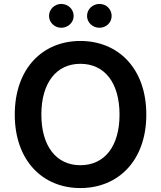

<svg xmlns="http://www.w3.org/2000/svg" viewBox="-20 -945 817 975"><path d="M388 10C579 10 723 -128 723 -363C723 -599 579 -737 388 -737C197 -737 55 -598 55 -363C55 -129 197 10 388 10ZM190 -363C190 -524 266 -621 388 -621C512 -621 587 -524 587 -363C587 -203 512 -106 388 -106C265 -106 190 -204 190 -363ZM229 -864C229 -831 257 -804 291 -804C326 -804 354 -831 354 -864C354 -898 326 -925 291 -925C257 -925 229 -898 229 -864ZM422 -864C422 -831 450 -804 485 -804C520 -804 547 -831 547 -864C547 -898 520 -925 485 -925C450 -925 422 -898 422 -864Z"/></svg>

Font: Wafeq Semi Bold
Style: Regular
Weight: 600
Designer: Rasmus Andersson & Azza Alameddine
Foundry: Google & TypeTogether
Version: Version 3.000;January 28, 2025;FontCreator 15.0.0.3014 64-bi